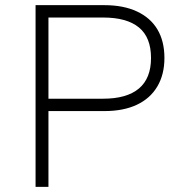

<svg xmlns="http://www.w3.org/2000/svg" viewBox="-20 -725 724 745"><path d="M118 0V-705H385Q459 -705 511.5 -680.5Q564 -656 591 -610.5Q618 -565 618 -500Q618 -436 590.5 -389.5Q563 -343 511 -318.5Q459 -294 385 -294H168V0ZM168 -342H380Q472 -342 519 -381.5Q566 -421 566 -500Q566 -580 519 -618.5Q472 -657 380 -657H168Z"/></svg>

Font: Nunito Sans 7pt ExtraLight
Style: Regular
Weight: 250
Designer: Vernon Adams
Foundry: Vernon Adams
Version: Version 3.101;gftools[0.9.27]